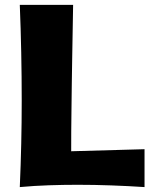

<svg xmlns="http://www.w3.org/2000/svg" viewBox="-20 -740 613 777"><path d="M564.9 17.1Q498 12.7 430.2 10.3Q362.3 7.8 293.9 7.8Q235.8 7.8 177.7 9.8Q119.6 11.7 60.1 17.1Q64 -70.8 65.9 -157.5Q67.9 -244.1 67.9 -332Q67.9 -430.2 65.9 -527.6Q64 -625 60.1 -720.2H275.9Q273.9 -604.5 272 -495.1Q271 -448.2 270.5 -398.4Q270 -348.6 269.3 -300.3Q268.6 -252 268.3 -207.8Q268.1 -163.6 268.1 -127.9L564.9 -136.2Z"/></svg>

Font: Galindo
Style: Regular
Weight: 400
Version: Version 1.000